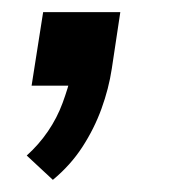

<svg xmlns="http://www.w3.org/2000/svg" viewBox="-20 -141 311 316"><path d="M67 155 24 115Q44 97 59 75Q74 53 83 28.5Q92 4 97 -17L115 0H32L51 -121H178L164 -28Q159 5 147 38Q135 71 115.5 101Q96 131 67 155Z"/></svg>

Font: Nunito Sans 7pt Medium
Style: Italic
Weight: 500
Italic angle: -9°
Designer: Vernon Adams
Foundry: Vernon Adams
Version: Version 3.101;gftools[0.9.27]